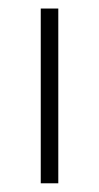

<svg xmlns="http://www.w3.org/2000/svg" viewBox="-20 -421 228 441"><path d="M73.6 0V-401.4H113.9V0Z"/></svg>

Font: Afacad Flux ExtraLight
Style: Regular
Weight: 250
Designer: Kristian Moeller
Foundry: Dicotype
Version: Version 1.100